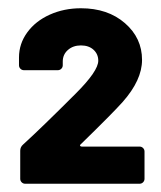

<svg xmlns="http://www.w3.org/2000/svg" viewBox="-20 -852 390 465"><path d="M29 -419V-487Q29 -496 36 -502Q80 -542 164 -626Q218 -680 218 -705Q218 -721 206.5 -731.5Q195 -742 176 -742Q157 -742 144.5 -731Q132 -720 132 -703V-694Q132 -689 128.5 -685.5Q125 -682 120 -682H38Q33 -682 29.5 -685.5Q26 -689 26 -694V-713Q26 -746 46 -773.5Q66 -801 100.5 -816.5Q135 -832 176 -832Q241 -832 282.5 -796Q324 -760 324 -707Q324 -658 277 -605Q254 -579 176 -503Q173 -501 174 -499Q175 -497 178 -497H318Q323 -497 326.5 -493.5Q330 -490 330 -485V-419Q330 -414 326.5 -410.5Q323 -407 318 -407H41Q36 -407 32.5 -410.5Q29 -414 29 -419Z"/></svg>

Font: Barlow GEO ExtraBold
Style: Regular
Weight: 800
Designer: Jeremy Tribby
Foundry: Tribby Type
Version: Version 1.408